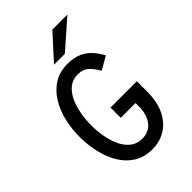

<svg xmlns="http://www.w3.org/2000/svg" viewBox="-268 -1031 1153 1153"><g transform="rotate(-45 308.0 -455.0)"><path d="M322.5 12Q255 12 206 -18.2Q157 -48.5 125.8 -100.2Q94.5 -152 79.5 -216.8Q64.5 -281.5 64.5 -350Q64.5 -418.5 80 -483.2Q95.5 -548 127.5 -599.8Q159.5 -651.5 208 -681.8Q256.5 -712 322.5 -712Q379.5 -712 417.5 -693.8Q455.5 -675.5 480.2 -646.5Q505 -617.5 522.5 -585L439 -537Q420.5 -572 393.8 -598Q367 -624 322.5 -624Q278.5 -624 248 -599.2Q217.5 -574.5 198.8 -534Q180 -493.5 171.5 -445.2Q163 -397 163 -350Q163 -297.5 172.5 -248.5Q182 -199.5 201.2 -160.5Q220.5 -121.5 250.8 -98.8Q281 -76 322.5 -76Q382 -76 414 -118.2Q446 -160.5 446 -228V-256.5H320.5V-343.5H544V-256.5Q544 -169.5 514.8 -109.5Q485.5 -49.5 435.2 -18.8Q385 12 322.5 12ZM262.5 -765.5 404.5 -921.5H532.5L354.5 -765.5Z"/></g></svg>

Font: Overpass Mono Light Medium
Style: Regular
Weight: 500
Monospace: yes
Version: Version 4.000